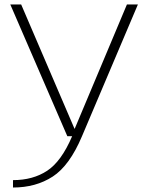

<svg xmlns="http://www.w3.org/2000/svg" viewBox="-20 -608 678 857"><path d="M280.5 0H346L595.5 -588H546.5L313.5 -33.5H312.5L74.5 -588H26ZM38 229Q140 229 215.2 180.2Q290.5 131.5 346 0H302Q254 112.5 190.5 154.2Q127 196 38 196Z"/></svg>

Font: Anybody Expanded ExtraLight
Style: Regular
Weight: 250
Width: 7
Version: Version 1.113;gftools[0.9.25]